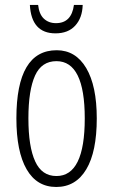

<svg xmlns="http://www.w3.org/2000/svg" viewBox="-20 -742 455 772"><path d="M312.5 -722.2Q311 -669.9 282.2 -638.7Q253.9 -607.9 203.1 -607.9Q106.4 -607.9 100.1 -722.2H133.3Q137.2 -685.5 155.8 -667.5Q175.3 -648.9 205.1 -648.9Q267.6 -648.9 277.3 -722.2ZM94.2 -266.1Q94.2 -151.9 121.6 -92.8Q148.4 -34.2 207 -34.2Q320.8 -34.2 320.8 -266.1Q320.8 -496.1 207 -496.1Q147.5 -496.1 121.1 -438.5Q94.2 -379.4 94.2 -266.1ZM369.1 -266.1Q369.1 -131.8 327.1 -61.5Q284.7 9.8 206.1 9.8Q127.9 9.8 86.9 -61.5Q45.9 -132.8 45.9 -266.1Q45.9 -540 208 -540Q284.2 -540 326.7 -468.3Q369.1 -396.5 369.1 -266.1Z"/></svg>

Font: Germano
Style: Regular
Weight: 300
Width: 3
Foundry: Ascender Corporation
Version: Version 1.10; ttfautohint (v1.5)